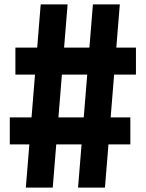

<svg xmlns="http://www.w3.org/2000/svg" viewBox="-20 -750 660 870"><path d="M97.1 100 164.4 -730H286.3L219 100ZM333.7 100 401 -730H522.9L455.6 100ZM49.8 -534.2H596V-412.1H49.8ZM24.4 -217.9H570.6V-95.8H24.4Z"/></svg>

Font: Monaspace Xenon Var
Style: Regular
Weight: 400
Designer: Riley Cran and the Lettermatic Team
Version: Version 1.000 (Monaspace Xenon Var)